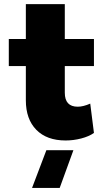

<svg xmlns="http://www.w3.org/2000/svg" viewBox="-20 -675 508 936"><path d="M295.9 -223.1Q295.9 -154.8 358.9 -154.8Q385.7 -154.8 419.9 -169.9L438 -26.9Q413.6 -9.8 376 0Q338.4 9.8 299.8 9.8Q208 9.8 157 -42.2Q106 -94.2 106 -186V-353H22.9V-484.9H106V-654.8H295.9V-484.9H438V-353H295.9ZM136.2 241.2 206.1 57.1H337.9L271 241.2Z"/></svg>

Font: Human Sans Black
Style: Regular
Weight: 800
Designer: Tim Radville
Foundry: Continuum
Version: Version 1.000;FEAKit 1.0